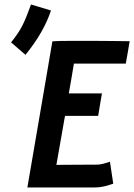

<svg xmlns="http://www.w3.org/2000/svg" viewBox="-20 -826 591 846"><path d="M28.8 -639.2Q61.5 -679.7 78.1 -712.4Q94.7 -745.1 116.7 -806.2Q160.6 -793 204.6 -779.8Q173.3 -684.1 92.3 -584.5Q81.5 -593.3 60.5 -611.8Q39.6 -630.4 28.8 -639.2ZM210.9 -644Q235.8 -646 299.8 -646H341.8H389.6Q425.8 -646 479.2 -645.3Q532.7 -644.5 544.4 -644.5H551.3Q548.8 -628.4 543 -595.2Q537.1 -562 534.2 -545.9H305.7Q302.2 -523.9 294.7 -480.2Q287.1 -436.5 283.2 -414.6H429.2Q426.3 -397.9 420.7 -365Q415 -332 412.6 -315.4H266.6Q266.1 -313 265.1 -307.9Q264.2 -302.7 263.7 -300.3Q253.9 -243.7 242.4 -179Q231 -114.3 228.5 -99.6Q258.3 -99.6 318.1 -100.1Q377.9 -100.6 408.2 -100.6Q418.9 -100.6 432.9 -104Q446.8 -107.4 455.6 -110.4L464.4 -113.8Q466.8 -97.7 471.7 -65.2Q476.6 -32.7 479 -16.6Q474.6 -15.1 462.9 -11.5Q451.2 -7.8 444.1 -5.9Q437 -3.9 423.6 -2Q410.2 0 395 0H100.6Q118.7 -107.4 155.8 -322Q192.9 -536.6 210.9 -644Z"/></svg>

Font: Fantasque Sans Mono
Style: Bold Italic
Weight: 700
Italic angle: -11°
Monospace: yes
Designer: Jany Belluz
Version: Version 1.7.1